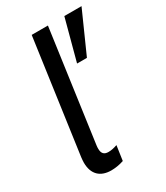

<svg xmlns="http://www.w3.org/2000/svg" viewBox="-177 -775 746 861"><g transform="rotate(-30 195.5 -344.5)"><path d="M139 8C157 8 181 5 204 -3L215 -79C198 -73 183 -70 169 -70C148 -70 136 -80 136 -105C136 -110 136 -116 137 -122L217 -697H133L51 -111C50 -101 49 -92 49 -84C49 -22 84 8 139 8ZM245 -484H296L391 -697H302Z"/></g></svg>

Font: HK Grotesk
Style: Italic
Weight: 400
Italic angle: -16°
Designer: Alfredo Marco Pradil
Foundry: Hanken Design Co.
Version: Version 3.001;FEAKit 1.0